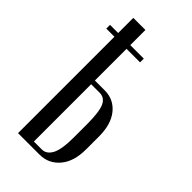

<svg xmlns="http://www.w3.org/2000/svg" viewBox="-167 -539 583 583"><g transform="rotate(45 125.0 -247.5)"><path d="M131 -278Q170 -278 194 -248.5Q218 -219 218 -167V-111Q218 -59 193 -29.5Q168 0 129 0H37V-495H89V-278ZM166 -167Q166 -220 156.5 -241Q147 -262 125 -262H89V-16H123Q143 -16 154.5 -37.5Q166 -59 166 -111ZM2 -430H147V-414H2Z"/></g></svg>

Font: Moniqa Cond Heading
Style: Regular
Weight: 400
Width: 3
Designer: Rajesh Rajput
Foundry: Rajesh Rajput
Version: Version 1.000